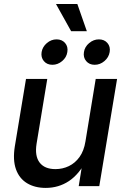

<svg xmlns="http://www.w3.org/2000/svg" viewBox="-20 -919 619 948"><path d="M205.6 8.8Q151.9 8.8 113.5 -14.4Q75.2 -37.6 58.8 -83.3Q42.5 -128.9 53.2 -196.3L108.4 -529.3H213.4L160.6 -209.5Q150.9 -148.9 175.5 -116.5Q200.2 -84 253.9 -84Q289.1 -84 320.1 -98.9Q351.1 -113.8 372.8 -144Q394.5 -174.3 401.9 -220.7L452.6 -529.3H558.1L470.2 0H368.7L389.6 -130.4H407.7Q371.6 -59.1 320.6 -25.1Q269.5 8.8 205.6 8.8ZM447.3 -599.1Q420.9 -599.1 405.5 -617.4Q390.1 -635.7 394.5 -662.1Q398.4 -688 420.2 -706.3Q441.9 -724.6 468.3 -724.6Q495.1 -724.6 510.5 -706.5Q525.9 -688.5 521.5 -662.1Q517.1 -635.7 495.6 -617.4Q474.1 -599.1 447.3 -599.1ZM238.8 -599.1Q211.9 -599.1 196.5 -617.4Q181.2 -635.7 185.5 -662.1Q189.9 -688 211.4 -706.3Q232.9 -724.6 259.3 -724.6Q286.1 -724.6 301.5 -706.5Q316.9 -688.5 312.5 -662.1Q308.6 -635.7 286.9 -617.4Q265.1 -599.1 238.8 -599.1ZM331.1 -765.1 256.3 -899.4H361.8L408.7 -765.1Z"/></svg>

Font: Inter 24pt Medium
Style: Italic
Weight: 500
Italic angle: -9.3988°
Designer: Rasmus Andersson
Foundry: rsms
Version: Version 4.001;git-66647c0bb